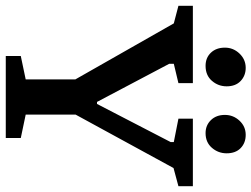

<svg xmlns="http://www.w3.org/2000/svg" viewBox="-134 -748 871 665"><g transform="rotate(90 301.5 -415.5)"><path d="M163 0V-52L244 -69V-241L50 -582L-11 -598V-648H257V-598L190 -582V-566L322 -316H329L461 -571V-582L380 -598V-648H614V-598L551 -581L366 -242V-69L447 -52V0ZM430 -692Q403 -692 385 -710.5Q367 -729 367 -759Q367 -788 387 -809.5Q407 -831 436 -831Q464 -831 482 -813.5Q500 -796 500 -765Q500 -736 481 -714Q462 -692 430 -692ZM197 -692Q169 -692 151.5 -710.5Q134 -729 134 -759Q134 -788 154.5 -809.5Q175 -831 204 -831Q231 -831 249.5 -813.5Q268 -796 268 -765Q268 -736 249 -714Q230 -692 197 -692Z"/></g></svg>

Font: Faustina Light SemiBold
Style: Regular
Weight: 600
Version: Version 1.200